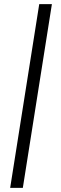

<svg xmlns="http://www.w3.org/2000/svg" viewBox="-20 -725 296 925"><path d="M29 180 169 -705H230L90 180Z"/></svg>

Font: Mulish ExtraLight Light
Style: Italic
Weight: 300
Italic angle: -9°
Version: Version 3.603